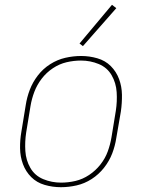

<svg xmlns="http://www.w3.org/2000/svg" viewBox="-20 -771 616 799"><path d="M233 8H234Q266 8 299 0.5Q332 -7 361.5 -26Q391 -45 413 -73Q435 -101 447 -132.5Q459 -164 464 -197L483 -307Q488 -342 487.5 -376.5Q487 -411 475.5 -442Q464 -473 441 -496Q418 -519 385 -528.5Q352 -538 318 -538H317Q285 -538 252 -530.5Q219 -523 189 -504Q159 -485 137.5 -457Q116 -429 104 -397.5Q92 -366 87 -333L69 -223Q63 -189 63.5 -154Q64 -119 75.5 -88Q87 -57 110 -34Q133 -11 166 -1.5Q199 8 233 8ZM234 -11Q195 -11 160 -25.5Q125 -40 106.5 -72Q88 -104 85.5 -142.5Q83 -181 89 -220L107 -330Q112 -360 123 -389Q134 -418 153.5 -443.5Q173 -469 200 -487Q227 -505 257 -512Q287 -519 317 -519Q356 -519 391 -504.5Q426 -490 444.5 -458Q463 -426 465.5 -387.5Q468 -349 462 -310L444 -200Q439 -170 428.5 -141Q418 -112 398 -86.5Q378 -61 351 -43Q324 -25 294 -18Q264 -11 234 -11ZM325 -579 464 -737 446 -751 311 -590Z"/></svg>

Font: Iosevka Sparkle Thin Oblique
Style: Regular
Weight: 100
Italic angle: -9°
Designer: Belleve Invis
Foundry: Belleve Invis
Version: Version 4.5.0; ttfautohint (v1.8.3)